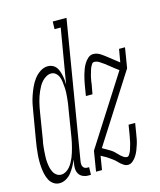

<svg xmlns="http://www.w3.org/2000/svg" viewBox="-129 -815 751 903"><g transform="rotate(-15 247.0 -363.5)"><path d="M49 8Q33 8 20 -1Q7 -10 0 -24Q-7 -38 -10.5 -53Q-14 -68 -15.5 -84.5Q-17 -101 -17 -117Q-17 -133 -15.5 -149.5Q-14 -166 -12 -182.5Q-10 -199 -7 -215L15 -345Q18 -365 22 -384.5Q26 -404 32.5 -423Q39 -442 47.5 -461Q56 -480 68.5 -497Q81 -514 99 -526Q117 -538 137 -538Q149 -538 159.5 -533Q170 -528 176.5 -519.5Q183 -511 187 -500Q191 -489 193.5 -477.5Q196 -466 197 -454.5Q198 -443 198 -432L243 -698H213L214 -735H281L170 -65Q169 -58 169.5 -51.5Q170 -45 173 -39.5Q176 -34 181.5 -31.5Q187 -29 193 -29H202L201 8H187Q174 8 162 2.5Q150 -3 143.5 -13.5Q137 -24 136 -37.5Q135 -51 138 -65L141 -83Q135 -68 126.5 -52.5Q118 -37 107.5 -23.5Q97 -10 81.5 -1Q66 8 49 8Q49 8 49 8Q49 8 49 8ZM67 -29Q78 -29 89 -35Q100 -41 108.5 -51Q117 -61 123 -72Q129 -83 133.5 -94Q138 -105 141.5 -116.5Q145 -128 148 -139.5Q151 -151 153.5 -162.5Q156 -174 158 -186L179 -316Q182 -330 183.5 -343Q185 -356 186.5 -369.5Q188 -383 188.5 -396Q189 -409 188 -422Q187 -435 185.5 -448Q184 -461 179.5 -472.5Q175 -484 165.5 -492.5Q156 -501 143 -501Q131 -501 119.5 -494.5Q108 -488 99 -478.5Q90 -469 83.5 -457.5Q77 -446 72 -434.5Q67 -423 63 -411.5Q59 -400 56 -388Q53 -376 50.5 -364Q48 -352 46 -339L25 -209Q22 -196 20.5 -183Q19 -170 18 -157Q17 -144 16.5 -130.5Q16 -117 17 -104.5Q18 -92 20.5 -79.5Q23 -67 28.5 -55.5Q34 -44 44 -36.5Q54 -29 67 -29ZM382 8Q372 8 364 3Q356 -2 349.5 -7.5Q343 -13 337 -19.5Q331 -26 324 -31.5Q317 -37 309.5 -42Q302 -47 295 -52L268 -67L257 0H228L244 -98L458 -433L439 -447Q429 -455 419 -463Q409 -471 398.5 -479Q388 -487 376.5 -494Q365 -501 352 -501Q346 -501 342.5 -496Q339 -491 336.5 -486.5Q334 -482 332 -477Q330 -472 328.5 -466.5Q327 -461 325.5 -456Q324 -451 322.5 -446Q321 -441 320 -436Q319 -431 318 -425.5Q317 -420 316 -415Q315 -410 315 -405L306 -356H274L282 -405Q284 -418 287 -431Q290 -444 293.5 -456.5Q297 -469 302 -482Q307 -495 314.5 -507Q322 -519 333 -528.5Q344 -538 358 -538Q368 -538 377.5 -534.5Q387 -531 395 -525.5Q403 -520 411 -514Q419 -508 426.5 -502Q434 -496 441.5 -490Q449 -484 457 -478L471 -467L482 -530H511L495 -432L283 -100L309 -85Q316 -81 323 -76.5Q330 -72 336 -66.5Q342 -61 347.5 -55Q353 -49 359 -43.5Q365 -38 372 -33.5Q379 -29 388 -29Q393 -29 396.5 -34Q400 -39 402.5 -43.5Q405 -48 407 -53Q409 -58 410.5 -63.5Q412 -69 413.5 -74Q415 -79 416.5 -84Q418 -89 419 -94Q420 -99 421 -104.5Q422 -110 423 -115Q424 -120 425 -125L433 -174H465L457 -125Q455 -112 452.5 -99Q450 -86 446 -73.5Q442 -61 437 -48Q432 -35 424.5 -23Q417 -11 406 -1.5Q395 8 382 8Z"/></g></svg>

Font: Iosevka Slab Extralight
Style: Italic
Weight: 200
Italic angle: -9°
Monospace: yes
Designer: Belleve Invis
Foundry: Belleve Invis
Version: Version 11.1.1; ttfautohint (v1.8.3)